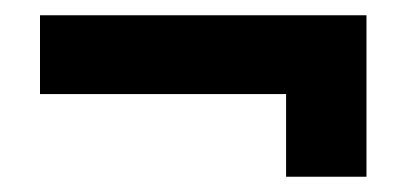

<svg xmlns="http://www.w3.org/2000/svg" viewBox="-20 -318 534 252"><path d="M355.5 -86H461V-298H32.5V-194.5H396.5L355.5 -225Z"/></svg>

Font: Anybody UltraCondensed Thin
Style: Bold
Weight: 700
Version: Version 1.111